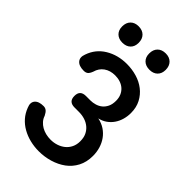

<svg xmlns="http://www.w3.org/2000/svg" viewBox="-280 -1051 1160 1160"><g transform="rotate(45 300.0 -470.5)"><path d="M76 -601Q99 -668 158.5 -704Q218 -740 295 -740Q339 -740 380 -728Q421 -716 452.5 -691.5Q484 -667 503 -631Q522 -595 522 -547Q522 -519 514.5 -492.5Q507 -466 492 -444Q477 -422 455 -406.5Q433 -391 405 -385Q439 -378 464.5 -361Q490 -344 507.5 -319.5Q525 -295 534 -265Q543 -235 543 -202Q543 -149 522 -109Q501 -69 465.5 -43Q430 -17 384.5 -3.5Q339 10 291 10Q252 10 215.5 1Q179 -8 148 -25.5Q117 -43 94 -69Q71 -95 58 -130Q44 -163 61 -183.5Q78 -204 119 -204Q134 -204 144.5 -195.5Q155 -187 165 -167Q171 -148 184 -133.5Q197 -119 213.5 -109.5Q230 -100 250 -95Q270 -90 292 -90Q319 -90 343 -98Q367 -106 385.5 -121Q404 -136 415 -158.5Q426 -181 426 -210Q426 -241 415.5 -263Q405 -285 387 -300Q369 -315 345.5 -322.5Q322 -330 295 -330H257Q232 -330 219.5 -342Q207 -354 207 -379Q207 -404 219.5 -416Q232 -428 257 -428H295Q315 -428 335 -434Q355 -440 370.5 -452.5Q386 -465 396 -485.5Q406 -506 406 -536Q406 -561 397.5 -580.5Q389 -600 374 -613.5Q359 -627 338.5 -634Q318 -641 294 -641Q252 -641 223 -620.5Q194 -600 184 -563Q176 -542 166 -534Q156 -526 139 -526Q98 -526 80.5 -546.5Q63 -567 76 -601ZM416 -811Q383 -811 364 -829.5Q345 -848 345 -880Q345 -913 364 -932Q383 -951 416 -951Q448 -951 467 -932Q486 -913 486 -880Q486 -848 467 -829.5Q448 -811 416 -811ZM184 -811Q152 -811 133 -829.5Q114 -848 114 -880Q114 -913 133 -932Q152 -951 184 -951Q217 -951 236 -932Q255 -913 255 -880Q255 -848 236 -829.5Q217 -811 184 -811Z"/></g></svg>

Font: Maple Mono NL SemiBold
Style: Regular
Weight: 600
Monospace: yes
Designer: subframe7536
Version: Version 7.000